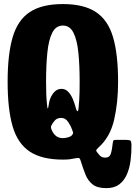

<svg xmlns="http://www.w3.org/2000/svg" viewBox="-20 -788 684 969"><path d="M18.5 -375Q18.5 -514 44 -600.5Q69.5 -687 130.5 -727.2Q191.5 -767.5 297.5 -767.5Q403 -767.5 464 -727.2Q525 -687 550.5 -600.5Q576 -514 576 -375Q576 -269.5 555.8 -182.8Q535.5 -96 478.5 -45Q464.5 -32 465.5 -27.5Q466.5 -23 473.5 -15.5Q481.5 -4 489.5 1.8Q497.5 7.5 512 7.5Q533 7.5 539.2 -12Q545.5 -31.5 549 -65.5Q550 -73.5 551.8 -77.8Q553.5 -82 564 -82H616.5Q634 -82 638.5 -77.8Q643 -73.5 643.5 -58Q644 -17.5 639 21.8Q634 61 620.2 92.5Q606.5 124 581.5 142.8Q556.5 161.5 516.5 161.5Q470.5 161.5 446.8 142.2Q423 123 410.8 91.5Q398.5 60 387.5 24.5Q384 13 380.5 10.5Q377 8 362.5 10.5Q344.5 14 331.8 15.8Q319 17.5 297.5 17.5Q191.5 17.5 130.5 -22.8Q69.5 -63 44 -149.5Q18.5 -236 18.5 -375ZM376.5 -243Q378.5 -265 379.8 -282.5Q381 -300 381.5 -321.2Q382 -342.5 382 -375Q382 -458.5 375.5 -522.5Q369 -586.5 350.8 -622.8Q332.5 -659 297.5 -659Q262 -659 243.8 -622.8Q225.5 -586.5 219 -522.5Q212.5 -458.5 212.5 -375Q212.5 -343 213.5 -313Q214.5 -283 217.5 -258.5Q220.5 -222.5 226 -259Q229.5 -291 247 -315.2Q264.5 -339.5 290.5 -339.5Q310 -339.5 324 -325Q338 -310.5 347 -289.2Q356 -268 361 -248.5Q366 -228.5 370.5 -226.8Q375 -225 376.5 -243ZM245.5 -122.5Q254 -107.5 266.5 -99.2Q279 -91 297.5 -91Q309 -91 322.2 -94.5Q335.5 -98 341.5 -104Q349.5 -112.5 349 -117.5Q348.5 -122.5 343.5 -134.5Q337.5 -152.5 323.8 -172.8Q310 -193 288.5 -193Q269 -193 257.2 -180.5Q245.5 -168 238 -152Q234.5 -143 245.5 -122.5Z"/></svg>

Font: Besley* Condensed Heavy
Style: Regular
Weight: 800
Width: 3
Designer: Owen Earl
Foundry: indestructible type*
Version: Version 3.000; ttfautohint (v1.8.3)